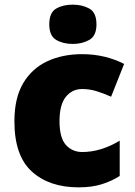

<svg xmlns="http://www.w3.org/2000/svg" viewBox="-20 -796 579 826"><path d="M318 10Q192 10 117 -58Q42 -126 42 -274Q42 -375 80 -438.5Q118 -502 183.5 -532.5Q249 -563 333 -563Q384 -563 429.5 -552Q475 -541 514 -521L458 -380Q424 -395 394.5 -404Q365 -413 333 -413Q290 -413 263 -379Q236 -345 236 -275Q236 -203 263.5 -172.5Q291 -142 334 -142Q375 -142 416.5 -155Q458 -168 495 -191V-39Q461 -17 418 -3.5Q375 10 318 10ZM293 -776Q334 -776 364.5 -759Q395 -742 395 -691Q395 -642 364.5 -624.5Q334 -607 293 -607Q251 -607 221.5 -624.5Q192 -642 192 -691Q192 -742 221.5 -759Q251 -776 293 -776Z"/></svg>

Font: Noto Sans Oriya Blk
Style: Regular
Weight: 900
Designer: Amélie Bonet and Sol Matas
Foundry: Google LLC
Version: Version 2.006; ttfautohint (v1.8.4.7-5d5b)